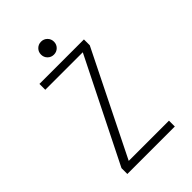

<svg xmlns="http://www.w3.org/2000/svg" viewBox="-249 -964 1068 1068"><g transform="rotate(-45 285.0 -430.0)"><path d="M318.8 -772.8Q304 -758 282.5 -758Q261 -758 246.2 -772.8Q231.5 -787.5 231.5 -809Q231.5 -830.5 246.2 -845.2Q261 -860 282.5 -860Q304 -860 318.8 -845.2Q333.5 -830.5 333.5 -809Q333.5 -787.5 318.8 -772.8ZM158.5 -46H475V0H101.5V-46L405 -654H110V-700H460V-654Z"/></g></svg>

Font: League Mono Narrow UltraLight
Style: Regular
Weight: 200
Width: 3
Designer: Tyler Finck
Foundry: The League of Moveable Type / Tyler Finck
Version: Version 2.210